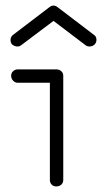

<svg xmlns="http://www.w3.org/2000/svg" viewBox="-20 -655 366 689"><path d="M182 14Q172 14 165.5 7.5Q159 1 159 -9V-358H44Q34 -358 27 -365.5Q20 -373 20 -383Q20 -393 27 -399.5Q34 -406 44 -406H182Q193 -406 200 -399.5Q207 -393 207 -383V-9Q207 1 200 7.5Q193 14 182 14ZM55 -492Q48 -487 38.5 -488.5Q29 -490 22 -497Q17 -505 18 -514.5Q19 -524 27 -530L157 -629Q172 -641 187 -629L317 -530Q325 -525 326 -515Q327 -505 321 -497Q315 -490 305.5 -488.5Q296 -487 288 -492L172 -580Z"/></svg>

Font: Kurewa Gothic CJK TC Regular
Style: Regular
Weight: 400
Designer: Max Yao
Foundry: Max-Everyday
Version: Version 1.071; ttfautohint (v1.8.3)